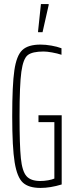

<svg xmlns="http://www.w3.org/2000/svg" viewBox="-20 -915 355 943"><path d="M40 -344Q40 -497 50.5 -569.5Q61 -642 89.5 -669Q118 -696 179 -696Q204 -696 232.5 -691Q261 -686 282 -678V-646Q261 -653 235.5 -657.5Q210 -662 194 -662Q139 -662 116.5 -644.5Q94 -627 85 -563Q76 -499 76 -344Q76 -201 82.5 -137.5Q89 -74 110 -50Q131 -26 178 -26Q197 -26 216.5 -29.5Q236 -33 247 -38V-315H169V-349H283V-9Q227 8 179 8Q121 8 92.5 -18Q64 -44 52 -117.5Q40 -191 40 -344ZM167 -757V-762L181 -895H219V-890L189 -757Z"/></svg>

Font: Saira Ultra Condensed Thin
Style: Regular
Weight: 100
Width: 1
Designer: Hector Gatti with collaboration of the Omnibus-Type team
Foundry: Omnibus-Type
Version: Version 1.001; ttfautohint (v1.8)